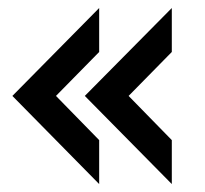

<svg xmlns="http://www.w3.org/2000/svg" viewBox="-20 -506 518 484"><path d="M230 -485.8V-375L121.1 -264.2L230 -152.8V-42L11.2 -264.2ZM413.1 -485.8V-375L304.2 -264.2L413.1 -152.8V-42L193.8 -264.2Z"/></svg>

Font: D-DIN-PRO Medium
Style: Regular
Weight: 500
Designer: datto
Foundry: CyberFei
Version: Version 1.000;hotconv 1.0.109;makeotfexe 2.5.65596